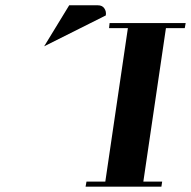

<svg xmlns="http://www.w3.org/2000/svg" viewBox="-20 -702 718 722"><path d="M146 -527.8 240.2 -682.1H348.1Q364.3 -682.1 372.1 -670.9Q380.4 -659.2 377.9 -644ZM301.8 0 305.2 -19H376L460.9 -596.2H390.1L392.1 -615.2H678.2L674.8 -596.2H604L519 -19H589.8L586.9 0Z"/></svg>

Font: Hjet
Style: Italic
Weight: 400
Designer: T. Christopher White
Version: Version 1.2